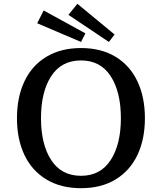

<svg xmlns="http://www.w3.org/2000/svg" viewBox="-20 -972 849 1007"><path d="M69 -352Q69 -462 108 -545Q147 -628 223 -674Q299 -720 405 -720Q511 -720 586.5 -674Q662 -628 701 -545Q740 -462 740 -352Q740 -242 701 -159.5Q662 -77 586.5 -31Q511 15 405 15Q299 15 223 -31Q147 -77 108 -159.5Q69 -242 69 -352ZM614 -352Q614 -490 560.5 -572.5Q507 -655 405 -655Q302 -655 248.5 -572.5Q195 -490 195 -352Q195 -215 248.5 -132.5Q302 -50 405 -50Q507 -50 560.5 -132.5Q614 -215 614 -352ZM339 -894 386 -952 581 -791 551 -752ZM175 -850 209 -917 428 -797 405 -752Z"/></svg>

Font: Andada Pro SemiBold
Style: Regular
Weight: 600
Designer: Carolina Giovagnoli
Foundry: Huerta Tipografica
Version: Version 3.005